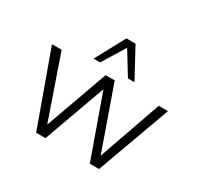

<svg xmlns="http://www.w3.org/2000/svg" viewBox="-157 -944 1178 1137"><g transform="rotate(30 431.5 -375.5)"><path d="M216 0 35 -501H101L262 -36H235L402 -501H464L628 -36H602L765 -501H828L646 0H583L415 -471H450L280 0ZM291 -550 400 -751H462L571 -550H526L431 -705L336 -550Z"/></g></svg>

Font: Mulish ExtraLight Light
Style: Regular
Weight: 300
Version: Version 3.603